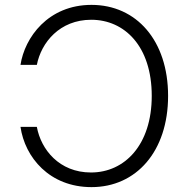

<svg xmlns="http://www.w3.org/2000/svg" viewBox="-20 -758 774 787"><path d="M355 -738C177 -738 81 -604 64 -492H131C149 -584 225 -677 354 -677C490 -677 602 -569 602 -365C602 -164 491 -51 353 -51C223 -51 148 -145 131 -238H64C82 -113 183 9 355 9C538 9 669 -137 669 -365C669 -592 539 -738 355 -738Z"/></svg>

Font: Wafeq Light
Style: Regular
Weight: 300
Designer: Rasmus Andersson & Azza Alameddine
Foundry: Google & TypeTogether
Version: Version 3.000;January 28, 2025;FontCreator 15.0.0.3014 64-bi